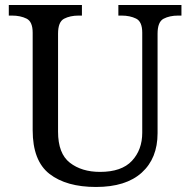

<svg xmlns="http://www.w3.org/2000/svg" viewBox="-20 -734 757 764"><path d="M362 10Q244 10 177 -42Q110 -94 110 -216V-604Q110 -648 85.5 -660Q61 -672 28 -672H15V-714H306V-672H293Q259 -672 235 -659.5Q211 -647 211 -600V-210Q211 -123 258 -86.5Q305 -50 378 -50Q464 -50 505 -94Q546 -138 546 -206V-604Q546 -648 521.5 -660Q497 -672 464 -672H451V-714H702V-672H689Q655 -672 631 -659.5Q607 -647 607 -600V-204Q607 -104 544 -47Q481 10 362 10Z"/></svg>

Font: Noto Serif Makasar
Style: Regular
Weight: 400
Designer: Sérgio Martins
Version: Version 1.001; ttfautohint (v1.8.4.7-5d5b)